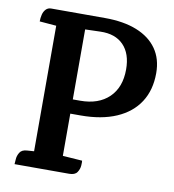

<svg xmlns="http://www.w3.org/2000/svg" viewBox="-78 -754 747 824"><g transform="rotate(10 295.5 -342.5)"><path d="M79 -685H313Q395 -685 452.5 -662Q510 -639 540.5 -595.5Q571 -552 571 -490Q571 -416 537 -363.5Q503 -311 438.5 -283Q374 -255 283 -255Q270 -255 252.5 -255Q235 -255 224 -255L223 -317Q233 -317 246.5 -317Q260 -317 270 -317Q350 -317 395.5 -361Q441 -405 441 -483Q441 -552 405 -589Q369 -626 304 -624L238 -622V-71L323 -65Q324 -60 323 -44Q322 -28 312.5 -14Q303 0 278 0H40Q41 -5 41.5 -20.5Q42 -36 51 -51Q60 -66 84 -67L113 -69V-616L40 -622Q40 -637 43.5 -651.5Q47 -666 56 -675.5Q65 -685 79 -685Z"/></g></svg>

Font: Karma Variable Light
Style: Regular
Weight: 300
Designer: Joana Correia
Foundry: Indian Type Foundry
Version: Version 3.000